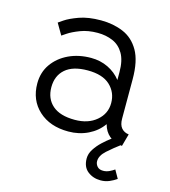

<svg xmlns="http://www.w3.org/2000/svg" viewBox="-106 -601 768 869"><g transform="rotate(15 278.5 -166.0)"><path d="M246.6 8.3Q160.2 8.3 107.7 -39.8Q55.2 -87.9 55.2 -166Q55.2 -218.3 82.8 -257.3Q110.4 -296.4 157 -318.4Q203.6 -340.3 261.2 -340.3Q304.7 -340.3 341.1 -322.8Q377.4 -305.2 401.4 -274.4V-311Q401.4 -365.7 382.6 -397.9Q363.8 -430.2 331.8 -443.8Q299.8 -457.5 260.7 -457.5Q215.3 -457.5 179.9 -443.8Q144.5 -430.2 124.3 -416.5Q104 -402.8 104 -402.8L73.2 -455.6Q73.2 -455.6 95.2 -470.7Q117.2 -485.8 159.2 -501Q201.2 -516.1 260.7 -516.1Q318.4 -516.1 365.2 -496.3Q412.1 -476.6 439.7 -428.7Q467.3 -380.9 467.3 -295.4V-111.3Q467.3 -82 480.2 -67.1Q493.2 -52.2 514.6 -49.8L498.5 8.3Q423.8 -2 406.2 -68.8Q380.9 -32.7 338.9 -12.2Q296.9 8.3 246.6 8.3ZM401.4 -166Q401.4 -215.8 366.2 -248.8Q331.1 -281.7 261.2 -281.7Q191.9 -281.7 156.5 -250.7Q121.1 -219.7 121.1 -166Q121.1 -112.3 156.5 -81.3Q191.9 -50.3 261.2 -50.3Q323.7 -50.3 362.5 -83.3Q401.4 -116.2 401.4 -166ZM497.1 119.1 519 157.7Q504.4 168 485.8 176Q467.3 184.1 444.8 184.1Q409.7 184.1 384.3 164.1Q358.9 144 358.9 104Q358.9 82 372.6 60.8Q386.2 39.6 405.5 21.5Q424.8 3.4 443.1 -10Q461.4 -23.4 470.7 -30.3L501 0Q462.9 28.3 435.3 53.2Q407.7 78.1 407.7 104Q407.7 117.2 417 128.2Q426.3 139.2 444.8 139.2Q460 139.2 473.9 132.6Q487.8 126 497.1 119.1Z"/></g></svg>

Font: Giphurs Light
Style: Regular
Weight: 300
Version: Version 0.920; ttfautohint (v1.8.4.7-5d5b)